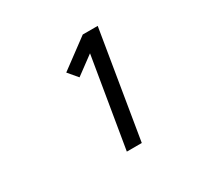

<svg xmlns="http://www.w3.org/2000/svg" viewBox="-116 -981 832 801"><g transform="rotate(-30 300.0 -580.5)"><path d="M282 -323 354 -755 266 -690 228 -735 367 -838H439L354 -323Z"/></g></svg>

Font: Iosevka Extended
Style: Italic
Weight: 400
Width: 7
Italic angle: -9°
Monospace: yes
Designer: Belleve Invis
Foundry: Belleve Invis
Version: Version 32.5.0; ttfautohint (v1.8.4)